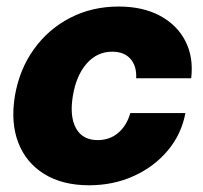

<svg xmlns="http://www.w3.org/2000/svg" viewBox="-20 -547 611 579"><path d="M248.5 11.7Q168.5 11.7 113.5 -22.2Q58.6 -56.2 35.2 -116.7Q11.7 -177.2 24.9 -257.8Q38.6 -337.9 82.3 -398.7Q126 -459.5 191.9 -493.4Q257.8 -527.3 337.9 -527.3Q410.2 -527.3 461.9 -499.8Q513.7 -472.2 538.8 -423.6Q564 -375 556.6 -311H390.6Q392.6 -347.7 373.5 -369.4Q354.5 -391.1 318.4 -391.1Q272.9 -391.1 241.5 -355.5Q210 -319.8 199.7 -257.8Q189.5 -195.8 209.2 -160.2Q229 -124.5 274.4 -124.5Q311 -124.5 336.7 -146.5Q362.3 -168.5 373 -206.1H539.1Q527.3 -142.6 486.3 -93.5Q445.3 -44.4 383.8 -16.4Q322.3 11.7 248.5 11.7Z"/></svg>

Font: Inter Display Extra Bold
Style: Italic
Weight: 800
Italic angle: -9.39999°
Designer: Rasmus Andersson
Foundry: rsms
Version: Version 4.000;git-4fc901f